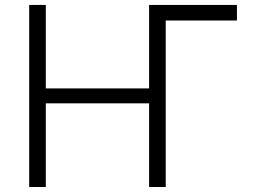

<svg xmlns="http://www.w3.org/2000/svg" viewBox="-20 -747 1019 767"><path d="M926.5 -727.3V-665.1H642V0H575.6V-334.2H163V0H96.6V-727.3H163V-393.8H575.6V-727.3Z"/></svg>

Font: Inter UI Light
Style: Regular
Weight: 300
Designer: Rasmus Andersson
Foundry: rsms
Version: 3.2;8d6f07862